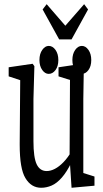

<svg xmlns="http://www.w3.org/2000/svg" viewBox="-20 -888 487 908"><path d="M174.8 0Q127.4 0 100.1 -45.9Q73.2 -89.8 73.2 -203.1Q73.2 -206.5 73.2 -210L75.7 -526.9L91.8 -503.4L21 -526.9V-569.8L134.3 -586.4L142.6 -575.2L138.2 -419.9V-220.7Q138.2 -142.6 153.6 -110.8Q168.9 -79.1 200.7 -79.1Q219.7 -79.1 239.7 -89.6Q259.8 -100.1 279.5 -120.4Q299.3 -140.6 317.4 -170.9L329.1 -119.1H317.4Q296.4 -75.7 272.5 -48.3Q248.5 -21 224.1 -10.5Q199.7 0 174.8 0ZM318.4 0 309.1 -140.6V-143.6L311 -509.8L256.8 -526.9V-569.8L368.2 -586.4L376.5 -575.2L374 -419.9V-69.8L426.8 -53.2V-9.8ZM210.4 -538.6Q192.9 -538.6 179.7 -557.1Q166.5 -575.7 166.5 -604Q166.5 -633.3 179.9 -652.1Q193.4 -670.9 210.4 -670.9Q229 -670.9 242.4 -652.1Q255.9 -633.3 255.9 -604Q255.9 -574.7 242.4 -556.6Q229 -538.6 210.4 -538.6ZM367.2 -538.6Q348.6 -538.6 335.4 -557.1Q322.3 -575.7 322.3 -604Q322.3 -633.3 335.7 -652.1Q349.1 -670.9 367.2 -670.9Q384.8 -670.9 398.2 -652.1Q411.6 -633.3 411.6 -604Q411.6 -574.7 398.2 -556.6Q384.8 -538.6 367.2 -538.6ZM200.7 -868.2 321.3 -729H256.3L377.9 -868.2L396.5 -843.3L318.4 -701.7H259.8L181.6 -843.3Z"/></svg>

Font: Scarab Serif
Style: Regular
Weight: 400
Designer: John Roberts
Foundry: Scarab
Version: 1.0